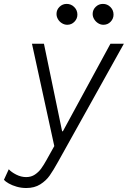

<svg xmlns="http://www.w3.org/2000/svg" viewBox="-77 -736 646 970"><path d="M-57.1 172.4 -32.7 119.1Q-19.5 133.8 5.1 146.2Q29.8 158.7 55.2 158.7Q80.6 158.7 99.6 145.8Q118.7 132.8 131.3 115.2Q144 97.7 159.2 70.3L164.6 60.5L197.3 2L84.5 -515.1H145L236.8 -72.8H240.7L481 -515.1H548.8L216.8 80.6Q191.9 125.5 173.8 151.1Q155.8 176.8 126.5 195.3Q97.2 213.9 55.7 213.9Q30.8 213.9 7.6 207.3Q-15.6 200.7 -32.7 190.9Q-49.8 181.2 -57.1 172.4ZM391.1 -665.5Q391.1 -686.5 406.5 -701.4Q421.9 -716.3 442.9 -716.3Q465.3 -716.3 481 -700.4Q496.6 -684.6 496.6 -662.1Q496.6 -641.6 481.9 -626.2Q467.3 -610.8 445.3 -610.8Q431.6 -610.8 419.2 -618.4Q406.7 -626 398.9 -638.7Q391.1 -651.4 391.1 -665.5ZM208.5 -665.5Q208.5 -686.5 223.6 -701.4Q238.8 -716.3 259.8 -716.3Q282.2 -716.3 298.1 -700.4Q314 -684.6 314 -662.1Q314 -641.6 299.1 -626.2Q284.2 -610.8 262.7 -610.8Q249 -610.8 236.3 -618.4Q223.6 -626 216.1 -638.7Q208.5 -651.4 208.5 -665.5Z"/></svg>

Font: Reddit Sans Vanilla Light
Style: Italic
Weight: 300
Italic angle: -11.25°
Designer: Stephen Hutchings
Version: Version 1.013